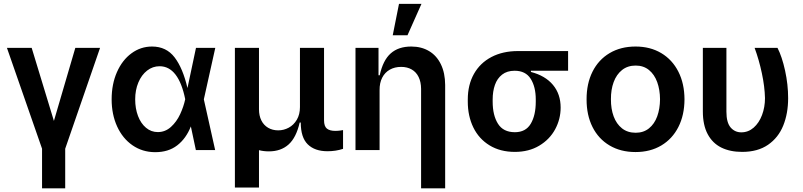

<svg xmlns="http://www.w3.org/2000/svg" viewBox="-20 -801 4289 1025"><path d="M204.5 -7.1 17 -545.5H149.1L267.8 -155.5L382.1 -545.5H514.2L328.1 -7.1V204.5H204.5Z M576 -270.6Q576 -351.9 604.4 -416.2Q632.8 -480.5 682 -516.5Q731.2 -552.6 791.5 -552.6Q867.9 -552.6 912.1 -494.7Q956.3 -436.8 980.8 -331L1026.3 -545.5H1129.3L1068.2 -270.6L1128.6 0H1025.6L998.9 -126.1Q973.4 -61.4 926 -24.9Q878.6 11.7 807.5 11.4Q740.1 11 687.3 -25.4Q634.6 -61.8 605.3 -125.9Q576 -190 576 -270.6ZM968.8 -271.3Q951.3 -358.3 916.9 -402.9Q882.5 -447.4 832 -447.4Q795.1 -447.4 765.3 -424.2Q735.4 -400.9 718.6 -360.6Q701.7 -320.3 701.7 -270.6Q701.7 -221.6 716.8 -181.8Q731.9 -142 759.4 -119Q786.9 -95.9 822.4 -95.9Q862.2 -95.9 892.6 -123.4Q922.9 -150.9 941.6 -191.1Q960.2 -231.2 968.8 -271.3Z M1811.4 -106.5V-6.4Q1773.1 6.4 1728.3 6.4Q1660.5 6.4 1623 -30.4Q1585.6 -67.1 1585.6 -147H1579.9Q1561.4 -66.1 1520.4 -29.5Q1479.4 7.1 1415.8 7.1Q1387.1 7.1 1362.6 0.7V200.3H1234V-545.5H1362.6V-218Q1362.6 -183.6 1375.2 -158.2Q1387.8 -132.8 1411.2 -119Q1434.7 -105.1 1465.6 -105.1Q1494.7 -105.1 1521.3 -119.3Q1547.9 -133.5 1564.6 -161.8Q1581.3 -190 1581.3 -229.4V-545.5H1709.9V-159.1Q1709.9 -126.8 1725.1 -114.5Q1740.4 -102.3 1769.5 -102.3Q1784.4 -102.3 1797.1 -104.2Q1809.7 -106.2 1811.4 -106.5Z M2006.4 0H1877.8V-545.5H2000.7V-399.1H2007.1Q2024.5 -479.4 2065.9 -516Q2107.2 -552.6 2175.4 -552.6Q2229.8 -552.6 2270.4 -528.4Q2311.1 -504.3 2333.6 -457.9Q2356.2 -411.6 2356.5 -347.3V204.5H2228V-327.4Q2227.6 -363.6 2214.8 -389.9Q2202.1 -416.2 2178.1 -430Q2154.1 -443.9 2121.4 -443.9Q2087.4 -443.9 2061.1 -429.2Q2034.8 -414.4 2020.4 -386.4Q2006 -358.3 2006.4 -319.6ZM2155.5 -612.9H2076.7L2110.1 -780.5H2230.1Z M2477.3 -269.9Q2477.3 -348 2510.1 -406.4Q2543 -464.8 2603.5 -496.6Q2664.1 -528.4 2745 -528.4H3012.8V-423.3H2814.3V-416.9Q2891 -397 2932 -347.8Q2973 -298.7 2973 -226.6Q2973 -165.1 2943.7 -110.8Q2914.4 -56.5 2858.8 -23.3Q2803.3 9.9 2728.7 9.9Q2650.6 9.9 2593.6 -24.9Q2536.6 -59.7 2506.9 -120.6Q2477.3 -181.5 2477.3 -258.5ZM2610.1 -258.5Q2610.1 -185.4 2638.5 -140.3Q2666.9 -95.2 2728.7 -95.2Q2786.6 -95.2 2813.4 -140.3Q2840.2 -185.4 2840.2 -258.5V-269.9Q2840.2 -337.7 2813 -380.5Q2785.9 -423.3 2727.3 -423.3Q2686.8 -423.3 2660.5 -402.7Q2634.2 -382.1 2622.2 -347.7Q2610.1 -313.2 2610.1 -269.9Z M3111.5 -270.6Q3111.2 -354.4 3143.1 -418.3Q3175.1 -482.2 3234.4 -517.4Q3293.7 -552.6 3372.9 -552.6Q3451.3 -552.6 3510.3 -517.4Q3569.2 -482.2 3601.6 -418.3Q3633.9 -354.4 3634.2 -270.6Q3633.9 -186.8 3601.6 -123Q3569.2 -59.3 3510.3 -24.3Q3451.3 10.7 3372.9 10.7Q3293.7 10.7 3234.4 -24.3Q3175.1 -59.3 3143.1 -123Q3111.2 -186.8 3111.5 -270.6ZM3503.6 -271.3Q3503.2 -322.1 3488.5 -362.7Q3473.7 -403.4 3444.6 -427.2Q3415.5 -451 3373.6 -451Q3330.6 -451 3300.8 -427.2Q3271 -403.4 3256 -362.7Q3241.1 -322.1 3241.5 -271.3Q3241.1 -220.2 3256 -179.7Q3271 -139.2 3300.6 -115.8Q3330.3 -92.3 3373.6 -92.3Q3415.5 -92.3 3444.6 -115.8Q3473.7 -139.2 3488.5 -179.7Q3503.2 -220.2 3503.6 -271.3Z M3732.2 -545.5H3858V-204.5Q3858 -147 3880.3 -120.7Q3902.7 -94.5 3937.5 -94.5Q3974.8 -94.5 4003.6 -119.7Q4032.3 -144.9 4048.1 -186.8Q4063.9 -228.7 4063.9 -277Q4062.5 -338.8 4047.2 -410.3Q4032 -481.9 4008.5 -545.5H4130.7Q4154.8 -498.6 4171.2 -424.2Q4187.5 -349.8 4187.5 -277Q4187.5 -195.3 4161.4 -130.7Q4135.3 -66.1 4080.3 -28.1Q4025.2 9.9 3941.8 9.9Q3877.5 9.9 3830.6 -13.3Q3783.7 -36.6 3758 -84.9Q3732.2 -133.2 3732.2 -206Z"/></svg>

Font: Riot Sans
Style: Bold
Weight: 600
Designer: Rasmus Andersson
Foundry: rsms
Version: Version 4.001